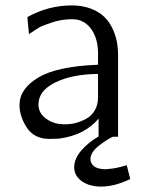

<svg xmlns="http://www.w3.org/2000/svg" viewBox="-20 -505 535 709"><path d="M52 -117Q52 -177 121 -218.5Q190 -260 342 -266V-308Q342 -359 320 -393Q298 -427 262 -433Q253 -434 240 -434Q204 -433 170 -421.5Q136 -410 125.5 -404Q115 -398 87 -379L81 -442Q159 -485 245 -485Q265 -485 283 -482Q352 -469 384 -420Q416 -371 416 -302V0H397Q379 7 346.5 32Q314 57 314 83Q314 98 327.5 109Q341 120 372 120Q373 120 375.5 119.5Q378 119 379 119Q406 118 448 105L461 156Q404 184 353 184Q310 184 282 164Q254 144 254 112Q254 81 280.5 50.5Q307 20 344 -1V-67Q292 -5 197 7Q191 7 179 7.5Q167 8 161 8Q105 7 78.5 -34.5Q52 -76 52 -117ZM122 -119Q122 -94 139.5 -76Q157 -58 185 -50Q200 -46 222 -46Q241 -46 260 -51Q279 -56 298.5 -66.5Q318 -77 330 -97.5Q342 -118 342 -146V-232Q246 -231 184 -200.5Q122 -170 122 -119Z"/></svg>

Font: Coval
Style: ExtraLight
Weight: 250
Foundry: Context Ltd
Version: Version 001.000